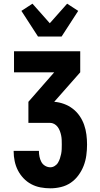

<svg xmlns="http://www.w3.org/2000/svg" viewBox="-20 -1013 540 1041"><path d="M253 8Q226 8 199.5 3Q173 -2 149.5 -14.5Q126 -27 107.5 -46.5Q89 -66 77 -89.5Q65 -113 59.5 -139.5Q54 -166 54 -192V-195H191V-194Q191 -179 194 -164Q197 -149 204 -135.5Q211 -122 224.5 -114Q238 -106 253 -106Q265 -106 276.5 -113Q288 -120 294.5 -131Q301 -142 305 -154Q309 -166 311.5 -178.5Q314 -191 314.5 -204Q315 -217 315 -229Q315 -242 314.5 -254.5Q314 -267 311.5 -279Q309 -291 304.5 -303Q300 -315 292.5 -325Q285 -335 274 -341Q263 -347 250 -347H134V-461L274 -621H56V-735H415V-621L274 -461Q301 -459 327 -449.5Q353 -440 374.5 -423.5Q396 -407 411.5 -384.5Q427 -362 436 -336.5Q445 -311 448.5 -283.5Q452 -256 452 -229Q452 -200 448 -170.5Q444 -141 433.5 -114Q423 -87 405.5 -63Q388 -39 364 -22.5Q340 -6 311 1Q282 8 253 8ZM186 -815 96 -954 156 -993 250 -887 344 -993 404 -954 314 -815Z"/></svg>

Font: Iosevka Heavy
Style: Regular
Weight: 900
Monospace: yes
Designer: Belleve Invis
Foundry: Belleve Invis
Version: Version 32.5.0; ttfautohint (v1.8.4)